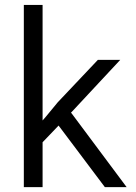

<svg xmlns="http://www.w3.org/2000/svg" viewBox="-20 -770 547 775"><path d="M216.3 -263.2 221.7 -256.3 403.3 -14.6H491.2L270.5 -310.5L266.6 -315.4L271 -319.8L465.3 -528.3H375L212.9 -356.9L165 -298.8L151.9 -283.7V-303.7V-750H76.2V-14.6H151.9V-192.9V-195.8L153.8 -197.8L210.4 -256.8Z"/></svg>

Font: Shabnam FD Light
Style: Regular
Weight: 300
Foundry: DejaVu fonts team - Redesigned by Saber Rastikerdar - Based on Vazir font
Version: Version 5.00;October 20, 2019;FontCreator 12.0.0.2547 64-bit